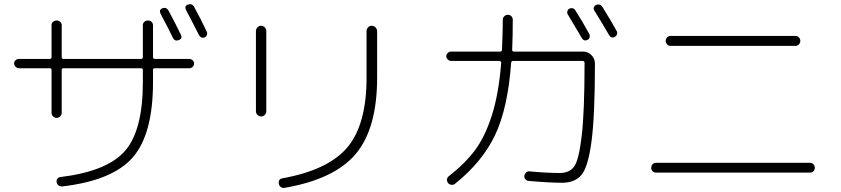

<svg xmlns="http://www.w3.org/2000/svg" viewBox="-20 -861 4040 922"><path d="M759.8 -821.3Q778.3 -828.1 789.1 -810.5Q819.3 -754.9 848.6 -694.3Q857.4 -675.8 838.9 -668.5Q820.3 -661.1 810.5 -678.7Q792 -718.8 751 -794.9Q742.2 -814.5 759.8 -821.3ZM912.1 -828.1Q944.3 -770.5 972.7 -709Q976.6 -702.1 973.6 -693.4Q970.7 -684.6 962.9 -681.6Q944.3 -674.8 934.6 -694.3Q906.2 -751 873 -813.5Q864.3 -832 881.8 -838.9Q902.3 -845.7 912.1 -828.1ZM71.3 -533.2Q62.5 -533.2 55.2 -540Q47.9 -546.9 47.9 -556.2Q47.9 -565.4 54.7 -571.8Q61.5 -578.1 71.3 -578.1H219.7Q227.5 -578.1 227.5 -586.9V-740.2Q227.5 -750 234.9 -756.3Q242.2 -762.7 252 -762.7Q261.7 -762.7 269 -756.3Q276.4 -750 276.4 -740.2V-586.9Q276.4 -578.1 284.2 -578.1H657.2Q666 -578.1 666 -586.9V-739.3Q666 -750 672.9 -756.3Q679.7 -762.7 690.4 -762.7Q701.2 -762.7 708 -755.9Q714.8 -749 714.8 -739.3V-586.9Q714.8 -578.1 723.6 -578.1H888.7Q897.5 -578.1 904.8 -571.8Q912.1 -565.4 912.1 -556.2Q912.1 -546.9 905.3 -540Q898.4 -533.2 888.7 -533.2H723.6Q714.8 -533.2 714.8 -525.4V-466.8Q714.8 -217.8 618.2 -106Q521.5 5.9 279.3 34.2Q269.5 35.2 261.7 29.8Q253.9 24.4 252 13.7Q250 4.9 255.4 -2.4Q260.7 -9.8 269.5 -10.7Q495.1 -38.1 580.6 -136.7Q666 -235.4 666 -466.8V-525.4Q666 -533.2 657.2 -533.2H284.2Q276.4 -533.2 276.4 -525.4V-319.3Q276.4 -309.6 269 -302.2Q261.7 -294.9 252 -294.9Q242.2 -294.9 234.9 -301.8Q227.5 -308.6 227.5 -319.3V-525.4Q227.5 -533.2 219.7 -533.2Z M1346.7 41Q1336.9 43 1329.1 37.6Q1321.3 32.2 1319.3 22.5Q1314.5 -1 1336.9 -4.9Q1557.6 -44.9 1648.9 -154.3Q1740.2 -263.7 1740.2 -488.3V-710.9Q1740.2 -721.7 1747.6 -729.5Q1754.9 -737.3 1764.6 -737.3Q1775.4 -737.3 1783.2 -729.5Q1791 -721.7 1791 -710.9V-488.3Q1791 -244.1 1688.5 -122.1Q1585.9 0 1346.7 41ZM1209 -327.1V-711.9Q1209 -721.7 1216.3 -729.5Q1223.6 -737.3 1233.9 -737.3Q1244.1 -737.3 1251.5 -729.5Q1258.8 -721.7 1258.8 -711.9V-327.1Q1258.8 -316.4 1251.5 -309.1Q1244.1 -301.8 1233.9 -301.8Q1223.6 -301.8 1216.3 -309.1Q1209 -316.4 1209 -327.1Z M2713.9 -819.3Q2721.7 -823.2 2730 -821.3Q2738.3 -819.3 2743.2 -810.5Q2777.3 -757.8 2809.6 -698.2Q2813.5 -690.4 2811.5 -682.1Q2809.6 -673.8 2801.8 -669.9Q2784.2 -661.1 2774.4 -677.7Q2747.1 -724.6 2707 -791Q2702.1 -797.9 2704.6 -806.6Q2707 -815.4 2713.9 -819.3ZM2841.8 -836.9Q2849.6 -840.8 2858.4 -838.9Q2867.2 -836.9 2872.1 -829.1Q2917 -756.8 2941.4 -711.9Q2945.3 -704.1 2942.9 -696.3Q2940.4 -688.5 2931.6 -683.6Q2915 -674.8 2904.3 -693.4Q2878.9 -738.3 2835 -808.6Q2824.2 -826.2 2841.8 -836.9ZM2146.5 -568.4Q2137.7 -568.4 2130.4 -575.2Q2123 -582 2123 -590.8Q2123 -599.6 2129.9 -606.4Q2136.7 -613.3 2146.5 -613.3H2381.8Q2390.6 -613.3 2390.6 -622.1Q2394.5 -711.9 2394.5 -766.6Q2394.5 -776.4 2401.9 -783.2Q2409.2 -790 2418.9 -790Q2428.7 -790 2435.5 -783.2Q2442.4 -776.4 2442.4 -765.6Q2442.4 -689.5 2439.5 -622.1Q2439.5 -613.3 2447.3 -613.3H2780.3Q2803.7 -613.3 2820.3 -596.2Q2836.9 -579.1 2836.9 -555.7Q2836.9 -307.6 2820.8 -184.6Q2804.7 -61.5 2773.4 -22.5Q2742.2 16.6 2678.7 16.6Q2618.2 16.6 2518.6 7.8Q2508.8 6.8 2502.9 0Q2497.1 -6.8 2498 -16.6Q2499 -25.4 2505.9 -32.2Q2512.7 -39.1 2522.5 -38.1Q2605.5 -30.3 2668.9 -30.3Q2714.8 -30.3 2737.3 -61.5Q2759.8 -92.8 2773.4 -208.5Q2787.1 -324.2 2787.1 -558.6Q2787.1 -567.4 2778.3 -568.4H2444.3Q2435.5 -568.4 2434.6 -559.6Q2418.9 -341.8 2357.4 -212.4Q2295.9 -83 2165 21.5Q2158.2 27.3 2147.9 26.4Q2137.7 25.4 2131.8 18.1Q2126 10.7 2126.5 1.5Q2127 -7.8 2133.8 -13.7Q2212.9 -75.2 2261.2 -140.1Q2309.6 -205.1 2342.3 -308.1Q2375 -411.1 2386.7 -558.6Q2386.7 -567.4 2378.9 -568.4Z M3200.2 -688.5H3799.8Q3809.6 -688.5 3816.4 -681.6Q3823.2 -674.8 3823.2 -665Q3823.2 -655.3 3816.4 -647.9Q3809.6 -640.6 3799.8 -640.6H3200.2Q3190.4 -640.6 3183.6 -647.9Q3176.8 -655.3 3176.8 -665Q3176.8 -674.8 3183.6 -681.6Q3190.4 -688.5 3200.2 -688.5ZM3129.9 -32.2Q3120.1 -32.2 3113.8 -38.6Q3107.4 -44.9 3107.4 -55.2Q3107.4 -65.4 3113.8 -72.3Q3120.1 -79.1 3129.9 -79.1H3870.1Q3879.9 -79.1 3886.2 -72.3Q3892.6 -65.4 3892.6 -55.2Q3892.6 -44.9 3886.2 -38.6Q3879.9 -32.2 3870.1 -32.2Z"/></svg>

Font: Rounded-X Mgen+ 1mn light
Style: Regular
Weight: 200
Designer: [Source Han Sans]
Ryoko NISHIZUKA  (kana & ideographs); Paul D. Hunt (Latin, Greek & Cyrillic); Wenlong ZHANG  (bopomofo
Version: Version 1.059.20150602